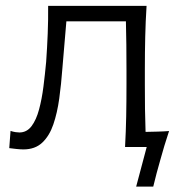

<svg xmlns="http://www.w3.org/2000/svg" viewBox="-20 -516 627 674"><path d="M62 8.5Q52.5 8.5 38 7Q23.5 5.5 12.5 4L17 -56.5Q25.5 -53.5 34.2 -52.2Q43 -51 48 -51Q74 -51 90.8 -73.2Q107.5 -95.5 117.2 -132Q127 -168.5 132.5 -212Q138 -255.5 142 -298.5Q145.5 -348 147.5 -397.8Q149.5 -447.5 149 -495.5H494.5Q491 -440 489.8 -387Q488.5 -334 488.5 -269.5V-219.5Q488.5 -173.5 489 -133.2Q489.5 -93 491 -53Q512 -53.5 533.2 -54Q554.5 -54.5 573.5 -56Q564.5 -29 557 -4.2Q549.5 20.5 543 44.5Q536 68.5 529.8 92Q523.5 115.5 518 139H458L495 0H419Q422 -55.5 423 -107Q424 -158.5 424 -219.5V-269.5Q424 -319 423.5 -359.8Q423 -400.5 422 -441H213Q209.5 -400.5 206 -358.8Q202.5 -317 199 -276Q195 -221 188 -170.2Q181 -119.5 167.2 -79.2Q153.5 -39 128.2 -15.2Q103 8.5 62 8.5Z"/></svg>

Font: Commissioner Flair Light
Style: Regular
Weight: 300
Designer: Kostas Bartsokas
Foundry: Kostas Bartsokas
Version: Version 1.000; ttfautohint (v1.8.3)